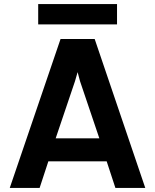

<svg xmlns="http://www.w3.org/2000/svg" viewBox="-20 -925 763 945"><path d="M28 0 278 -733H446L695 0H548L505 -131H218L175 0ZM254 -244H469L374 -525L362 -570L349 -525ZM168 -905H556V-805H168Z"/></svg>

Font: Kreadon
Style: Bold
Weight: 700
Designer: Reiya WATANABE
Foundry: StudioGnu
Version: Version 1.003; ttfautohint (v1.8.4.7-5d5b);gftools[0.9.32]